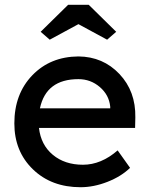

<svg xmlns="http://www.w3.org/2000/svg" viewBox="-20 -773 626 803"><path d="M317 10Q195 10 117.5 -65Q40 -140 40 -257Q40 -380 115 -458Q190 -536 308 -537Q411 -536 479.5 -463.5Q548 -391 546 -282L545 -238H143Q151 -167 201 -125.5Q251 -84 327 -84Q403 -84 472 -144L524 -71Q487 -35 429.5 -12.5Q372 10 317 10ZM147 -320H441V-327Q436 -376 397.5 -409Q359 -442 308 -442Q173 -442 147 -320ZM150 -640 265 -753H351L466 -640L428 -607L308 -672L188 -607Z"/></svg>

Font: Easer Grotesk
Style: Regular
Weight: 400
Designer: Boardeaser, Bonnie Shaver-Troup, Thomas Jockin
Foundry: Lexend
Version: Version 1.008;Glyphs 3.1.2 (3151)